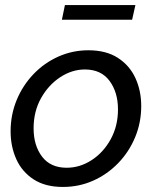

<svg xmlns="http://www.w3.org/2000/svg" viewBox="-20 -730 618 760"><path d="M229 10Q159 10 113 -20Q67 -50 44.5 -100Q22 -150 22 -210Q22 -276 46 -334Q70 -392 112.5 -436.5Q155 -481 211 -506Q267 -531 330 -531Q400 -531 446.5 -501Q493 -471 516 -421Q539 -371 539 -310Q539 -245 515 -187Q491 -129 448 -84.5Q405 -40 349 -15Q293 10 229 10ZM244 -66Q296 -66 342.5 -96Q389 -126 418 -178.5Q447 -231 447 -297Q447 -365 413.5 -410Q380 -455 316 -455Q265 -455 218.5 -424.5Q172 -394 142.5 -341.5Q113 -289 113 -222Q113 -154 146.5 -110Q180 -66 244 -66ZM225 -652 237 -710H516L503 -652Z"/></svg>

Font: Raleway Medium
Style: Italic
Weight: 500
Italic angle: -12°
Designer: Matt McInerney, Pablo Impallari, Rodrigo Fuenzalida
Foundry: Matt McInerney, Pablo Impallari, Rodrigo Fuenzalida
Version: Version 4.026